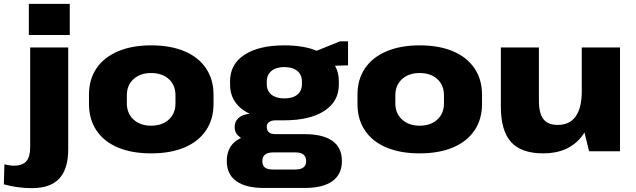

<svg xmlns="http://www.w3.org/2000/svg" viewBox="-95 -787 3308 999"><path d="M70 192Q35 192 -2.5 187Q-40 182 -75 172L-72 68Q-59 71 -47 73Q-35 75 -23 75Q22 75 42 52Q62 29 62 -21V-540H260V-12Q260 92 213.5 142Q167 192 70 192ZM268 -767V-605H55V-767Z M691 11Q591 11 518.5 -19.5Q446 -50 407 -108Q368 -166 368 -246V-294Q368 -374 407 -431.5Q446 -489 519 -520Q592 -551 691 -551Q792 -551 864.5 -520.5Q937 -490 976.5 -432Q1016 -374 1016 -294V-246Q1016 -166 976.5 -108Q937 -50 864.5 -19.5Q792 11 691 11ZM691 -133Q749 -133 783.5 -165Q818 -197 818 -249V-291Q818 -344 783.5 -375.5Q749 -407 691 -407Q635 -407 600 -375.5Q565 -344 565 -291V-249Q565 -197 600 -165Q635 -133 691 -133Z M1384 -161H1340Q1317 -161 1304.5 -151.5Q1292 -142 1293 -125Q1294 -107 1305 -98Q1316 -89 1339 -89H1490Q1585 -89 1634.5 -54Q1684 -19 1684 51Q1684 120 1634.5 155.5Q1585 191 1490 191H1278Q1184 191 1134.5 155.5Q1085 120 1085 51Q1085 -18 1133 -54Q1144 -62 1159 -69Q1156 -71 1153 -74Q1126 -93 1126 -125Q1126 -158 1151 -177Q1170 -192 1204 -195Q1189 -202 1177 -210Q1102 -259 1102 -347V-364Q1102 -453 1177 -502Q1252 -551 1384 -551Q1485 -551 1553 -523L1674 -572H1716V-447L1648 -445Q1668 -410 1668 -364V-347Q1668 -259 1592.5 -210Q1517 -161 1384 -161ZM1384 -275Q1428 -275 1452 -294.5Q1476 -314 1476 -350V-362Q1476 -398 1452 -418Q1428 -438 1384 -438Q1342 -438 1317.5 -418Q1293 -398 1293 -362V-350Q1293 -314 1317.5 -294.5Q1342 -275 1384 -275ZM1442 95Q1498 95 1498 51Q1498 6 1442 6H1327Q1270 6 1270 51Q1270 68 1278 79Q1292 96 1327 95Z M2088 11Q1988 11 1915.5 -19.5Q1843 -50 1804 -108Q1765 -166 1765 -246V-294Q1765 -374 1804 -431.5Q1843 -489 1916 -520Q1989 -551 2088 -551Q2189 -551 2261.5 -520.5Q2334 -490 2373.5 -432Q2413 -374 2413 -294V-246Q2413 -166 2373.5 -108Q2334 -50 2261.5 -19.5Q2189 11 2088 11ZM2088 -133Q2146 -133 2180.5 -165Q2215 -197 2215 -249V-291Q2215 -344 2180.5 -375.5Q2146 -407 2088 -407Q2032 -407 1997 -375.5Q1962 -344 1962 -291V-249Q1962 -197 1997 -165Q2032 -133 2088 -133Z M2709 -264Q2709 -197 2732.5 -167Q2756 -137 2807 -137Q2869 -137 2900.5 -181.5Q2932 -226 2932 -311V-540H3131V0H2970L2946 -98Q2939 -86 2931 -76Q2862 11 2732 11Q2618 11 2564.5 -47.5Q2511 -106 2511 -233V-540H2709Z"/></svg>

Font: Pathway Extreme 8pt Thin 12pt ExtraBold
Style: Regular
Weight: 800
Version: Version 1.001;gftools[0.9.26]